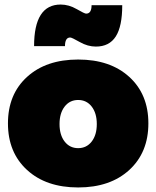

<svg xmlns="http://www.w3.org/2000/svg" viewBox="-20 -817 688 845"><path d="M518 -794Q518 -701 489.5 -656.5Q461 -612 402 -612Q366 -612 331 -632Q296 -652 289 -652Q266 -652 266 -614H130Q130 -797 247 -797Q283 -797 317.5 -777Q352 -757 359 -757Q383 -757 383 -794ZM99 -478.5Q183 -555 324 -555Q465 -555 549 -478.5Q633 -402 633 -274Q633 -146 549 -69Q465 8 324 8Q183 8 99 -69Q15 -146 15 -274Q15 -402 99 -478.5ZM383.5 -348Q361 -377 324 -377Q287 -377 264.5 -348Q242 -319 242 -271Q242 -223 264.5 -194Q287 -165 324 -165Q361 -165 383.5 -194Q406 -223 406 -271Q406 -319 383.5 -348Z"/></svg>

Font: MontserratBlack
Style: Regular
Weight: 900
Designer: Julieta Ulanovsky
Foundry: Julieta Ulanovsky
Version: Version 4.000